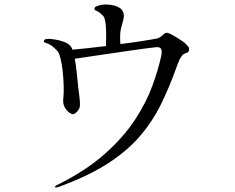

<svg xmlns="http://www.w3.org/2000/svg" viewBox="-20 -792 1040 850"><path d="M189 -600Q173 -604 174 -610Q176 -618 184.5 -619Q193 -620 201 -620Q206 -620 224.5 -617Q243 -614 262.5 -607Q282 -600 292 -588Q296 -584 301 -572Q326 -574 365.5 -578.5Q405 -583 449 -588Q450 -606 450 -633.5Q450 -661 448 -683Q445 -712 438 -720Q431 -728 421 -736Q410 -744 404 -745.5Q398 -747 398 -755Q399 -763 418.5 -768Q438 -773 455 -772Q473 -771 487.5 -767Q502 -763 513 -755Q534 -737 526 -705Q523 -692 517.5 -673Q512 -654 512 -633Q512 -621 512 -612Q512 -603 513 -597Q571 -604 616.5 -611.5Q662 -619 673 -621Q689 -625 699.5 -636Q710 -647 719 -647Q724 -647 736 -641Q748 -635 762.5 -626Q777 -617 788.5 -609Q800 -601 803 -597Q810 -590 814 -585Q818 -580 817 -570Q816 -560 803.5 -557Q791 -554 784 -543Q776 -532 773 -524.5Q770 -517 762 -496Q730 -406 692 -329Q654 -252 597 -186.5Q540 -121 454.5 -66.5Q369 -12 244 34Q239 36 231.5 37.5Q224 39 223 36Q222 31 241 23Q364 -39 446 -112.5Q528 -186 578 -262.5Q628 -339 654.5 -412Q681 -485 694 -545Q698 -565 693.5 -575Q689 -585 670 -583Q659 -582 625 -577.5Q591 -573 546 -566.5Q501 -560 454 -553Q407 -546 368.5 -540.5Q330 -535 311 -532Q317 -500 320.5 -463.5Q324 -427 326 -408Q330 -378 332 -360Q334 -342 334 -329Q335 -316 325.5 -303Q316 -290 306 -287Q299 -285 287.5 -293Q276 -301 267 -316.5Q258 -332 260 -352Q263 -379 262 -412Q261 -445 257.5 -477Q254 -509 248 -533Q242 -557 235 -565Q221 -581 208.5 -589.5Q196 -598 189 -600Z"/></svg>

Font: Shippori Mincho TTF
Style: Regular
Weight: 400
Version: Version 2.100